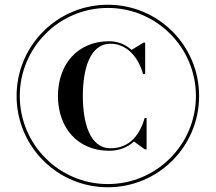

<svg xmlns="http://www.w3.org/2000/svg" viewBox="-20 -780 910 810"><path d="M50 -375C50 -162 222 10 435 10C648 10 820 -162 820 -375C820 -588 648 -760 435 -760C222 -760 50 -588 50 -375ZM63.5 -375C63.5 -580 230 -746.5 435 -746.5C640 -746.5 806.5 -580 806.5 -375C806.5 -170 640 -3.5 435 -3.5C230 -3.5 63.5 -170 63.5 -375ZM598.5 -282H590C570.5 -211.5 526.5 -154.5 446.5 -154.5C357 -154.5 329.5 -266 329.5 -375C329.5 -484 357 -595.5 446.5 -595.5C512 -595.5 562 -543.5 583.5 -468H592.5V-600H585L535 -569.5C509.5 -592.5 477.5 -606 440.5 -606C307 -606 224.5 -508.5 224.5 -375C224.5 -241.5 307 -144 440.5 -144C483.5 -144 518.5 -158.5 545 -183L591 -150H598.5Z"/></svg>

Font: Bodoni* 16pt
Style: Bold
Weight: 700
Version: Version 2.3